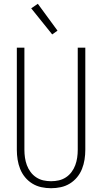

<svg xmlns="http://www.w3.org/2000/svg" viewBox="-20 -987 540 1015"><path d="M250 8Q224 8 198.5 2.5Q173 -3 151 -16.5Q129 -30 112.5 -50Q96 -70 86.5 -94Q77 -118 73 -143.5Q69 -169 69 -195V-735H109V-195Q109 -174 112 -153.5Q115 -133 122 -114Q129 -95 141.5 -78Q154 -61 171.5 -49.5Q189 -38 209 -33.5Q229 -29 250 -29Q271 -29 291 -33.5Q311 -38 328.5 -49.5Q346 -61 358.5 -78Q371 -95 378 -114Q385 -133 388 -153.5Q391 -174 391 -195V-735H431V-195Q431 -169 427 -143.5Q423 -118 413.5 -94Q404 -70 387.5 -50Q371 -30 349 -16.5Q327 -3 301.5 2.5Q276 8 250 8ZM256 -805 145 -943 180 -967 284 -825Z"/></svg>

Font: Iosevka Curly Extralight
Style: Regular
Weight: 200
Monospace: yes
Designer: Belleve Invis
Foundry: Belleve Invis
Version: Version 22.1.2; ttfautohint (v1.8.4)